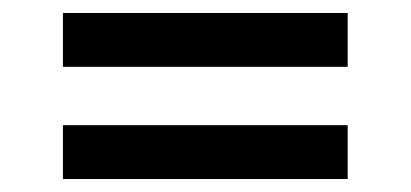

<svg xmlns="http://www.w3.org/2000/svg" viewBox="-20 -485 634 296"><path d="M77 -209V-292H516V-209ZM77 -382V-465H516V-382Z"/></svg>

Font: Aleo SemiBold
Style: Regular
Weight: 600
Designer: Alessio Laiso
Foundry: Alessio Laiso
Version: Version 2.001;gftools[0.9.29]